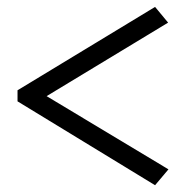

<svg xmlns="http://www.w3.org/2000/svg" viewBox="-20 -570 563 561"><path d="M472.2 -75.2 433.1 -28.8 31.2 -273.9V-306.2L433.1 -549.8L471.2 -503.9L116.2 -289.1Z"/></svg>

Font: Metrophobic
Style: Regular
Weight: 400
Designer: vernon adams
Foundry: vernon adams
Version: Version 1.000